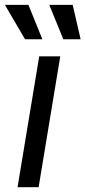

<svg xmlns="http://www.w3.org/2000/svg" viewBox="-41 -781 356 801"><path d="M32.2 0 122.6 -545.9H210.4L120.1 0ZM223.1 -617.2 164.6 -760.7H262.2L295.4 -617.2ZM63.5 -617.2 -20.5 -760.7H77.6L135.7 -617.2Z"/></svg>

Font: Inter
Style: Italic
Weight: 400
Italic angle: -9.3988°
Designer: Rasmus Andersson
Foundry: rsms
Version: Version 4.001;git-66647c0bb